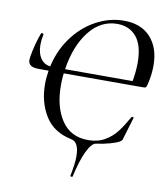

<svg xmlns="http://www.w3.org/2000/svg" viewBox="-90 -711 847 980"><g transform="rotate(10 333.0 -220.5)"><path d="M348 195Q345 195 342.5 193.5Q340 192 341 190Q354 125 354 89Q354 13 311 6Q219 -13 175.5 -83.5Q132 -154 132 -249Q132 -280 139 -324Q156 -416 206 -487Q256 -558 327 -597Q398 -636 474 -636Q563 -636 612 -582Q661 -528 661 -436Q661 -387 648 -335Q645 -324 642 -321Q639 -318 630 -318L566 -320Q579 -384 579 -436Q579 -526 542.5 -570Q506 -614 443 -614Q357 -614 298 -539Q239 -464 220 -342Q213 -300 213 -255Q213 -144 260 -74Q307 -4 398 -4Q448 -4 484.5 -25.5Q521 -47 545 -78.5Q569 -110 596 -158Q597 -160 600 -160Q603 -160 605.5 -158.5Q608 -157 607 -155L575 -49Q573 -38 570 -34Q567 -30 559 -25Q546 -17 512.5 -7.5Q479 2 441 7Q419 10 395.5 58Q372 106 353 192Q353 195 348 195ZM32 -356Q32 -362 34 -374Q45 -439 67 -498Q69 -501 72 -501Q75 -501 78 -499Q81 -497 80 -494Q74 -466 74 -442Q74 -395 95 -367.5Q116 -340 156 -340H626L622 -318H89Q58 -318 45 -327.5Q32 -337 32 -356Z"/></g></svg>

Font: Cormorant Garamond Medium
Style: Italic
Weight: 500
Italic angle: -10°
Designer: Christian Thalmann (Catharsis Fonts)
Foundry: Catharsis Fonts
Version: Version 4.000